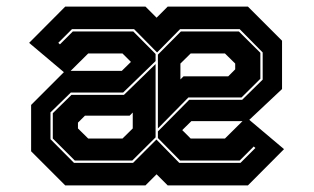

<svg xmlns="http://www.w3.org/2000/svg" viewBox="-20 -560 950 580"><path d="M177 0 74 -103V-243L173 -342L68 -430.5L177 -540H419.5L453 -506.5L486.5 -540H729L832 -437V-291L733 -198L838 -109.5L729 0H486.5L453 -33.5L419.5 0ZM203.5 -68H382L452.5 -138.5L521.5 -68H706.5L751.5 -113L746.5 -117.5L704 -75H524L457 -143V-163L551.5 -258.5H711.5L773.5 -319.5V-401.5L704 -472H524L454.5 -401.5L385 -472H197.5L156 -430.5L161 -426L200 -465H382.5L450 -397V-375.5L352 -280.5H194L132.5 -220.5V-139.5ZM457 -172V-395L526.5 -465H701.5L766.5 -400.5V-322L709.5 -265.5H549ZM350 -398.5H246.5L193.5 -346H348L375.5 -373ZM525 -320 534.5 -329.5H669.5L690.5 -350.5V-368L659.5 -398.5H556L525 -368ZM206 -75 139.5 -141.5V-218L196 -273.5H354.5L450 -366.5V-145L379.5 -75ZM246.5 -141.5H350L381 -172V-220L371.5 -210.5H236.5L215.5 -189.5V-172ZM659.5 -141.5 712.5 -194H558L530.5 -167L556 -141.5Z"/></svg>

Font: Tourney Expanded ExtraBold
Style: Regular
Weight: 800
Width: 7
Designer: Tyler Finck
Foundry: Etcetera Type Co
Version: Version 1.010; ttfautohint (v1.8.3)